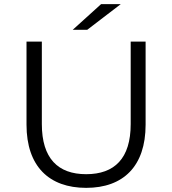

<svg xmlns="http://www.w3.org/2000/svg" viewBox="-20 -901 832 927"><path d="M331 -757H401L563 -881H468ZM396 6C575 6 683 -98 683 -299V-700H611V-302C611 -136 533 -60 396 -60C260 -60 182 -136 182 -302V-700H108V-299C108 -98 217 6 396 6Z"/></svg>

Font: Talent
Style: Regular
Weight: 400
Designer: Mike Powis
Version: Version 1.001;hotconv 1.0.109;makeotfexe 2.5.65596